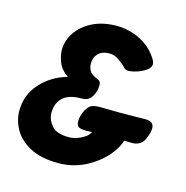

<svg xmlns="http://www.w3.org/2000/svg" viewBox="-87 -620 690 712"><g transform="rotate(15 258.5 -264.0)"><path d="M8 -141Q8 -201 48 -246Q88 -291 149 -308Q121 -328 111.5 -353.5Q102 -379 102 -399Q102 -435 123.5 -467Q145 -499 184.5 -518.5Q224 -538 277 -538Q310 -538 342 -527Q374 -516 396 -498Q410 -488 426 -467.5Q442 -447 442 -435Q442 -422 427.5 -411.5Q413 -401 393.5 -394.5Q374 -388 360 -388Q348 -388 341.5 -396Q335 -404 326 -410Q314 -420 303 -426Q292 -432 274 -432Q249 -432 234 -417Q219 -402 219 -378Q219 -365 225.5 -352Q232 -339 255 -330Q265 -326 268 -321Q271 -316 271 -308Q271 -304 269.5 -293Q268 -282 262 -271Q257 -260 247.5 -252Q238 -244 219 -244Q171 -244 148 -222.5Q125 -201 125 -164Q125 -139 143.5 -116Q162 -93 210 -93Q232 -93 253 -103Q274 -113 282 -123Q289 -131 292 -140Q295 -149 296 -157Q296 -161 301.5 -169Q307 -177 333 -177Q348 -177 367.5 -174.5Q387 -172 401.5 -165.5Q416 -159 416 -147Q416 -140 409.5 -124.5Q403 -109 395 -97Q366 -52 313 -21Q260 10 197 10Q132 10 90 -12Q48 -34 28 -68.5Q8 -103 8 -141ZM489 -160Q481 -145 469 -139Q457 -133 443 -133Q424 -133 403 -134Q382 -135 369 -135Q345 -135 317 -134Q289 -133 265 -133Q245 -133 237 -138.5Q229 -144 229 -161Q229 -178 240 -202Q246 -212 251.5 -218Q257 -224 262 -226Q267 -228 275.5 -229.5Q284 -231 292 -231Q310 -231 325 -230.5Q340 -230 355 -230Q367 -230 389 -230Q411 -230 433 -230.5Q455 -231 468 -231Q501 -231 501 -205Q501 -192 496.5 -179.5Q492 -167 489 -160Z"/></g></svg>

Font: Lisu Bosa ExtraBold
Style: Italic
Weight: 800
Italic angle: -19°
Designer: David Morse, Annie Olsen, Victor Gaultney, Frank Grießhammer (Latin)
Foundry: SIL International
Version: Version 2.000